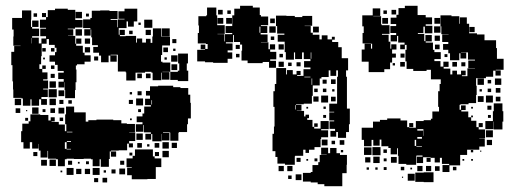

<svg xmlns="http://www.w3.org/2000/svg" viewBox="-20 -613 1789 663"><path d="M54 -273V-275H26V-304H25V-332H23V-388H19V-434H29V-454H51V-455H26V-487H27V-511H22V-551H56V-577H88V-545H87V-520H91V-514H115V-488H91V-483H114V-463H123V-480H139V-488H119V-514H139V-517H118V-545H139V-554H145V-578H170V-583H214V-579H240V-544H265V-518H239V-514H214V-512H233V-490H215V-489H240V-462H243V-455H266V-431H272V-422H293V-400H272V-391H246V-387H242V-373H244V-329H241V-302H239V-274H205V-302H203V-329H202V-311H182V-331H200V-340H181V-362H200V-368H179V-389H170V-400H151V-422H170V-433H175V-448H169V-458H149V-478H141V-462H124V-419H122V-391H116V-375H126V-363H144V-339H129V-335H146V-307H129V-304H145V-278H123V-271H142V-251H122V-270H115V-248H89V-270H85V-248H59V-273ZM271 -512H292V-516H267V-546H292V-551H297V-576H326V-577H358V-575H386V-547H362V-544H385V-519H387V-546H410V-548H389V-574H410V-583H454V-539H442V-521H422V-539H417V-516H390V-493H393V-510H411V-492H394V-488H414V-489H450V-466H453V-480H471V-466H484V-479H500V-465H506V-487H508V-515H536V-487H538V-486H567V-456H540V-423H536V-400H541V-397H568V-365H541V-364H565V-338H539V-362H537V-336H507V-362H503V-365H481V-362H448V-335H416V-363H414V-366H387V-424H362V-422H383V-400H361V-421H355V-398H329V-421H322V-431H302V-451H318V-457H298V-484H295V-511H293V-490H271ZM241 -572H263V-550H241ZM125 -554V-568H139V-554ZM96 -567H108V-555H96ZM277 -566H287V-556H277ZM478 -545H506V-517H478ZM91 -542H113V-520H91ZM458 -535H466V-527H458ZM538 -515H566V-487H538ZM263 -512V-490H241V-512ZM501 -510V-492H483V-510ZM438 -507V-495H426V-507ZM89 -482V-463H90V-482ZM243 -480H261V-462H243ZM273 -480H291V-462H273ZM575 -478H589V-464H575ZM291 -432H273V-450H291ZM544 -449H560V-433H544ZM126 -447H138V-435H126ZM156 -435V-447H168V-435ZM586 -445V-437H578V-445ZM594 -333V-337H568V-365H594V-369H599V-394H595V-428H629V-394H625V-369H630V-333ZM571 -422H593V-400H571ZM319 -418V-404H305V-418ZM556 -415V-407H548V-415ZM135 -414V-408H129V-414ZM592 -391V-371H572V-391ZM126 -387H138V-375H126ZM156 -375V-387H168V-375ZM454 -359H470V-343H454ZM500 -359V-343H484V-359ZM169 -344H155V-358H169ZM173 -310H151V-332H173ZM637 -258H639V-204H629V-184H626V-157H598V-155H596V-127H568V-155H566V-156H543V-154H565V-128H539V-150H538V-125H506V-150H502V-131H482V-151H501V-156H477V-181H475V-158H449V-184H472V-191H452V-211H472V-221H478V-245H501V-250H481V-272H498V-283H484V-299H498V-315H526V-317H578V-312H603V-309H630V-286H637ZM148 -305H176V-277H148ZM182 -301H202V-281H182ZM469 -298V-284H455V-298ZM428 -287V-295H436V-287ZM450 -273H474V-249H450ZM31 -272H53V-250H31ZM151 -272H173V-250H151ZM185 -254V-268H199V-254ZM425 -268H439V-254H425ZM228 -267V-255H216V-267ZM503 -252H505V-267H503ZM390 -94V-93H363V-90H359V-64H356V-37H328V-63H324V-39H300V-63H294V-65H269V-64H235V-65H210V-63H204V-39H180V-63H174V-65H146V-92H144V-69H120V-93H114V-116H113V-100H91V-122H83V-100H61V-122H53V-160H57V-186H79V-194H85V-218H119V-216H147V-197H155V-208H169V-194H158V-192H183V-183H204V-160H209V-184H205V-218H208V-245H236V-225H276V-193H285V-198H313V-200H371V-198H399V-187H418V-185H446V-157H426V-156H447V-126H426V-118H439V-104H425V-117H419V-94ZM113 -242V-220H91V-242ZM182 -241H202V-221H182ZM50 -223H34V-239H50ZM170 -239V-223H154V-239ZM137 -236V-226H127V-236ZM467 -236V-226H457V-236ZM70 -229V-233H74V-229ZM198 -207V-195H186V-207ZM77 -196H67V-206H77ZM435 -204V-198H429V-204ZM230 -156V-158H211V-156ZM451 -152H473V-130H451ZM225 -126H211V-123H225ZM204 -122V-99H210V-97H225V-99H210V-122ZM563 -100H541V-122H563ZM591 -102H573V-120H591ZM470 -119V-103H454V-119ZM514 -119H530V-103H514ZM488 -107V-115H496V-107ZM508 -73H514V-66H537V-36H518V5H489V6H435V-8H419V-34H435V-36H417V-66H438V-75H446V-97H508ZM563 -70H541V-92H563ZM381 -90V-72H363V-90ZM109 -74H95V-88H109ZM529 -88V-74H515V-88ZM437 -86V-76H427V-86ZM173 -40H151V-62H173ZM142 -41H122V-61H142ZM215 -44V-58H229V-44ZM409 -58V-44H395V-58ZM277 -46V-56H287V-46ZM249 -48V-54H255V-48ZM234 -9H210V-33H234ZM324 -9H300V-33H324ZM412 -11H392V-31H412ZM261 -12H243V-30H261ZM291 -12H273V-30H291ZM379 -14H365V-28H379ZM338 -17V-25H346V-17ZM195 -18H189V-24H195ZM350 17H334V1H350ZM319 16H305V2H319Z M933 -403V-379H909V-399H887V-395H835V-404H814V-438H816V-459H809V-468H788V-492H785V-467H760V-463H783V-439H766V-432H782V-410H766V-396H716V-398H688V-401H661V-441H688V-443H673V-459H689V-444H697V-461H691V-463H663V-499H667V-525H665V-557H692V-560H695V-587H727V-560H730V-526H756V-496H731V-495H755V-470H757V-495H782V-499H759V-523H782V-560H789V-583H809V-593H853V-587H877V-561H881V-556H906V-526H881V-523H903V-499H880V-494H904V-468H881V-467H907V-443H912V-460H930V-442H913V-434H934V-408H913V-403ZM733 -579H749V-563H733ZM765 -577H777V-565H765ZM1178 -238H1188V-184H1185V-157H1175V-137H1147V-157H1141V-141H1121V-161H1137V-168H1118V-194H1134V-197H1117V-225H1134V-227H1117V-255H1144V-348H1147V-370H1141V-351H1121V-370H1115V-347H1090V-342H1084V-318H1060V-282H1057V-255H1029V-253H1002V-251H1021V-231H1005V-230H1030V-211H1035V-217H1047V-205H1041V-199H1059V-175H1065V-169H1087V-195H1115V-167H1089V-163H1113V-139H1089V-133H1087V-105H1066V-96H1047V-85H1035V-96H1027V-75H999V-73H998V-44H964V-48H938V-71H931V-91H921V-151H926V-176H928V-244H924V-298H929V-323H934V-378H968V-356H971V-371H991V-356H1004V-368H1018V-354H1006V-351H1028V-374H1052V-380H1030V-402H1052V-409H1029V-432H1023V-409H999V-432H995V-407H967V-433H963V-469H939V-493H962V-497H937V-523H933V-559H969V-558H998V-554H1024V-558H1058V-524H1032V-523H1053V-500H1060V-493H1083V-477H1091V-491H1111V-477H1126V-486H1136V-476H1127V-468H1148V-450H1160V-412H1182V-370H1175V-348H1178ZM731 -551H751V-531H731ZM761 -551H781V-531H761ZM913 -549H929V-533H913ZM910 -522H932V-500H910ZM879 -521H876V-500H879ZM1061 -521H1081V-501H1061ZM927 -487V-475H915V-487ZM942 -460H960V-442H942ZM808 -444H794V-458H808ZM1055 -432H1053V-410H1055ZM807 -415H795V-427H807ZM957 -427V-415H945V-427ZM960 -382H942V-400H960ZM1004 -398H1018V-384H1004ZM975 -385V-397H987V-385ZM1031 -348V-346H1052V-348ZM1056 -320H1058V-342H1056ZM1123 -339H1139V-323H1123ZM1094 -338H1108V-324H1094ZM1065 -295V-307H1077V-295ZM1107 -307V-295H1095V-307ZM1135 -305V-297H1127V-305ZM1089 -283H1113V-259H1089ZM1080 -262H1062V-280H1080ZM1139 -263H1123V-279H1139ZM1001 -250H999V-235H1001ZM1097 -237V-245H1105V-237ZM1044 -244V-238H1038V-244ZM1106 -206H1096V-216H1106ZM1065 -187H1077V-175H1065ZM1091 -111V-131H1111V-111ZM1153 -129H1169V-113H1153ZM1125 -115V-127H1137V-115ZM1142 -84H1154V-78H1178V-44H1177V-15H1162V30H1100V23H1077V17H1053V14H1026V-16H1053V-19H1059V-43H1079V-53H1084V-78H1108V-79H1089V-103H1113V-84H1120V-102H1142ZM1165 -95V-87H1157V-95ZM1004 -54V-68H1018V-54ZM1066 -56V-66H1076V-56ZM1038 -58V-64H1044V-58ZM960 -22H942V-40H960ZM990 -22H972V-40H990ZM1021 9H1001V-11H1021ZM987 5H975V-7H987Z M1696 -447V-410H1719V-372H1692V-370H1709V-352H1691V-369H1683V-348H1658V-343H1624V-317H1626V-285H1624V-257H1598V-253H1570V-251H1567V-234H1572V-249H1588V-233H1573V-228H1597V-208H1607V-196H1625V-174H1633V-166H1655V-136H1635V-135H1654V-107H1635V-96H1593V-78H1569V-42H1532V-19H1508V-43H1531V-47H1506V-68H1499V-52H1481V-68H1467V-70H1441V-50H1419V-72H1439V-76H1418V-73H1417V-44H1383V-47H1356V-75H1354V-101H1351V-80H1329V-102H1321V-108H1297V-131H1291V-110H1269V-130H1263V-108H1237V-130H1229V-172H1268V-193H1292V-199H1317V-204H1363V-197H1386V-174H1393V-172H1416V-195H1443V-198H1468V-203H1473V-228H1496V-244H1493V-298H1498V-323H1502V-339H1468V-372H1453V-368H1407V-375H1384V-401H1380V-441H1384V-458H1378V-443H1362V-459H1377V-466H1355V-489H1351V-470H1329V-492H1348V-499H1328V-523H1348V-530H1329V-552H1349V-562H1356V-585H1378V-593H1422V-561H1450V-553H1472V-529H1450V-524H1473V-498H1447V-521H1442V-499H1423V-496H1445V-471H1449V-492H1471V-470H1450V-466H1475V-441H1480V-433H1502V-409H1480V-402H1501V-383H1511V-400H1529V-382H1512V-376H1535V-356H1542V-369H1558V-356H1572V-369H1588V-353H1575V-350H1594V-377H1620V-378H1597V-404H1620V-407H1596V-432H1572V-431H1590V-411H1570V-429H1566V-405H1534V-429H1528V-441H1510V-461H1528V-468H1507V-494H1529V-495H1504V-522H1501V-560H1539V-557H1566V-531H1568V-553H1592V-531H1600V-498H1627V-494H1653V-474H1693V-447ZM1307 -364H1253V-400H1229V-442H1239V-462H1261V-445H1265V-462H1261V-463H1232V-499H1236V-522H1231V-560H1267V-584H1293V-558H1269V-557H1296V-529H1298V-526H1325V-496H1299V-493H1322V-469H1328V-445H1331V-460H1349V-442H1334V-428H1347V-414H1334V-397H1327V-374H1307ZM1332 -579H1348V-563H1332ZM1304 -577H1316V-565H1304ZM1300 -551H1320V-531H1300ZM1480 -551H1500V-531H1480ZM1501 -500H1479V-522H1501ZM1601 -520H1619V-502H1601ZM1481 -490H1499V-472H1481ZM1498 -459V-443H1482V-459ZM1363 -414V-428H1377V-414ZM1515 -416V-426H1525V-416ZM1378 -383H1362V-399H1378ZM1542 -399H1558V-383H1542ZM1573 -384V-398H1587V-384ZM1344 -395V-387H1336V-395ZM1629 -342H1651V-320H1629ZM1689 -342H1711V-320H1689ZM1664 -337H1676V-325H1664ZM1692 -309H1708V-293H1692ZM1676 -295H1664V-307H1676ZM1636 -297V-305H1644V-297ZM1682 -259H1658V-283H1682ZM1650 -261H1630V-281H1650ZM1708 -263H1692V-279H1708ZM1685 -256H1715V-229H1718V-193H1715V-166H1685V-193H1684V-167H1656V-195H1682V-229H1685ZM1663 -248H1677V-234H1663ZM1613 -244V-238H1607V-244ZM1675 -216V-206H1665V-216ZM1607 -214H1613V-208H1607ZM1393 -188H1407V-174H1393ZM1633 -188H1647V-174H1633ZM1441 -144H1442V-167H1421V-162H1441ZM1682 -139H1658V-163H1682ZM1437 -140H1421V-134H1437ZM1412 -109H1417V-130H1412ZM1679 -112H1661V-130H1679ZM1437 -108H1418V-106H1437ZM1294 -77H1266V-105H1294ZM1263 -78H1237V-104H1263ZM1316 -85H1304V-97H1316ZM1614 -87H1606V-95H1614ZM1642 -89H1638V-93H1642ZM1291 -50H1269V-72H1291ZM1350 -51H1330V-71H1350ZM1259 -52H1241V-70H1259ZM1467 -54H1453V-68H1467ZM1315 -56H1305V-66H1315ZM1583 -58H1577V-64H1583ZM1613 -58H1607V-64H1613ZM1421 -22V-40H1439V-22ZM1451 -22V-40H1469V-22ZM1498 -23H1482V-39H1498ZM1376 -25H1364V-37H1376ZM1556 -25H1544V-37H1556ZM1315 -26H1305V-36H1315ZM1254 -27H1246V-35H1254ZM1284 -27H1276V-35H1284ZM1397 -28V-34H1403V-28ZM1414 -17H1443V-18H1477V16H1443V15H1414ZM1412 11H1388V-13H1412ZM1372 1H1368V-3H1372Z"/></svg>

Font: Rubik-Storm
Style: Regular
Weight: 400
Designer: NaN (generative design), Hubert & Fischer (Rubik source font outlines)
Foundry: NaN, Hubert & Fischer
Version: Version 1.000